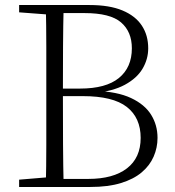

<svg xmlns="http://www.w3.org/2000/svg" viewBox="-20 -743 695 763"><path d="M56 0V-29L188 -40H198V0ZM162 0Q164 -83 164 -166Q164 -249 164 -334V-391Q164 -474 164 -557.5Q164 -641 162 -723H233Q231 -641 230.5 -557.5Q230 -474 230 -385V-367Q230 -259 230.5 -171Q231 -83 233 0ZM198 0V-32H331Q430 -32 484.5 -74Q539 -116 539 -195Q539 -275 484 -318Q429 -361 309 -361H198V-391H298Q401 -391 452.5 -433Q504 -475 504 -551Q504 -617 461 -654Q418 -691 316 -691H198V-723H336Q415 -723 466.5 -701.5Q518 -680 543.5 -641.5Q569 -603 569 -551Q569 -508 546.5 -470Q524 -432 476 -406Q428 -380 352 -373L358 -382Q446 -379 500.5 -353.5Q555 -328 580.5 -287Q606 -246 606 -195Q606 -156 590.5 -120.5Q575 -85 543 -58Q511 -31 460.5 -15.5Q410 0 339 0ZM56 -694V-723H198V-684H188Z"/></svg>

Font: Source Han Serif JP VF
Style: Regular
Weight: 250
Designer: Ryoko NISHIZUKA 西塚涼子 (kana & ideographs); Frank Grießhammer (Latin, Greek & Cyrillic); Wenlong ZHANG 张文龙 (bopomofo); San
Foundry: Adobe
Version: Version 2.001;hotconv 1.1.0;makeotfexe 2.6.0